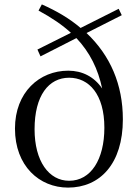

<svg xmlns="http://www.w3.org/2000/svg" viewBox="-20 -837 634 872"><path d="M294 -16C202 -16 137 -105 137 -250C137 -403 201 -484 294 -484C384 -484 454 -409 454 -257C454 -113 393 -16 294 -16ZM164 -581 327 -664C389 -598 425 -524 444 -435C408 -488 354 -516 290 -516C159 -516 48 -418 48 -253C48 -83 159 15 289 15C434 15 538 -93 538 -295C538 -453 481 -585 373 -687L533 -768L519 -797L346 -710C297 -752 238 -787 170 -817L155 -789C214 -757 263 -724 302 -688L150 -612Z"/></svg>

Font: Source Han Serif KR
Style: Regular
Weight: 400
Designer: Ryoko NISHIZUKA 西塚涼子 (kana & ideographs); Frank Grießhammer (Latin, Greek & Cyrillic); Wenlong ZHANG 张文龙 (bopomofo); San
Foundry: Adobe
Version: Version 2.001;hotconv 1.1.0;makeotfexe 2.6.0